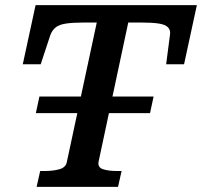

<svg xmlns="http://www.w3.org/2000/svg" viewBox="-20 -730 789 750"><path d="M134 -353H580L566 -288H120ZM241 -97 358 -642H309Q265 -642 238 -638Q211 -634 197.5 -623Q184 -612 177 -594L139 -479H69L119 -710H749L699 -479H629L644 -594Q647 -612 636.5 -623Q626 -634 600.5 -638Q575 -642 531 -642H481L365 -98Q361 -76 382.5 -69Q404 -62 437 -62H455L441 0H123L137 -62H154Q188 -62 212.5 -69Q237 -76 241 -97Z"/></svg>

Font: Roboto Serif Medium
Style: Italic
Weight: 500
Italic angle: -10°
Designer: Greg Gazdowicz
Foundry: Commercial Type
Version: Version 1.008